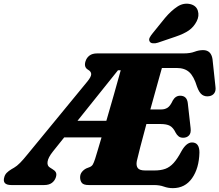

<svg xmlns="http://www.w3.org/2000/svg" viewBox="-65 -984 1166 1021"><path d="M753.5 0H407Q379 0 370 -11.8Q361 -23.5 361 -41Q361 -57.5 370.5 -69.5Q380 -81.5 394 -88.5L412 -95.5Q423 -100 428.5 -109.2Q434 -118.5 441 -140Q443.5 -147 452.5 -177.8Q461.5 -208.5 475 -253.5H276.5L216.5 -178.5Q190.5 -146 187.8 -123.2Q185 -100.5 203 -91.5L215.5 -83.5Q227 -77 232 -67.5Q237 -58 232.5 -42.5Q226.5 -23 211 -11.5Q195.5 0 170 0H-4.5Q-55 0 -42 -42.5Q-38.5 -55.5 -29.2 -65Q-20 -74.5 -3.5 -84.5L9.5 -92Q24.5 -100.5 42 -118.2Q59.5 -136 79.5 -161L399.5 -550.5Q420 -575.5 420 -589.5Q420 -603.5 403.5 -613Q380 -626.5 389.5 -657.5Q395.5 -677 410.8 -688.5Q426 -700 452 -700H911Q946.5 -700 969.5 -708.8Q992.5 -717.5 1015 -717.5Q1057.5 -717.5 1065 -670L1080.5 -525Q1084 -502 1074.8 -488.8Q1065.5 -475.5 1047.5 -472.5Q1026 -469 1010.2 -479.8Q994.5 -490.5 982.5 -523.5Q966 -578 941.5 -600.2Q917 -622.5 874.5 -622.5H796Q791.5 -606.5 782 -572.8Q772.5 -539 760.2 -494.5Q748 -450 734.5 -402H793Q811.5 -402 826 -411.2Q840.5 -420.5 854 -450Q868.5 -475 893 -475Q928.5 -475 933.5 -436.5L948.5 -303.5Q952 -276.5 940.2 -264Q928.5 -251.5 909 -251.5Q894 -251.5 884.5 -259.2Q875 -267 869 -278.5Q856 -305.5 838.5 -315Q821 -324.5 789 -324.5H713.5Q695 -256.5 680.8 -201.5Q666.5 -146.5 662.5 -127.5Q658 -103.5 667.5 -90.5Q677 -77.5 707 -77.5H756Q790 -77.5 814 -86.2Q838 -95 858.2 -117.2Q878.5 -139.5 900.5 -181Q926.5 -226.5 956 -226.5Q995.5 -226.5 995.5 -173Q993.5 -89 956.2 -36.2Q919 16.5 854 16.5Q829 16.5 806.2 8.2Q783.5 0 753.5 0ZM562.5 -610.5 347 -341.5H500.5Q520 -408.5 540.5 -480.2Q561 -552 577 -610.5ZM812.5 -888.5Q845.5 -927.5 878.5 -949Q911.5 -970.5 947.5 -962Q979 -954 987.2 -926.5Q995.5 -899 981 -871Q965.5 -840.5 939.2 -822.2Q913 -804 868.5 -789L774.5 -757Q761 -752.5 748 -753.8Q735 -755 730.5 -764Q725.5 -773.5 731.2 -784.5Q737 -795.5 747 -807.5Z"/></svg>

Font: Fraunces 9pt Soft Black
Style: Italic
Weight: 900
Italic angle: -16°
Version: Version 1.000;[b76b70a41]